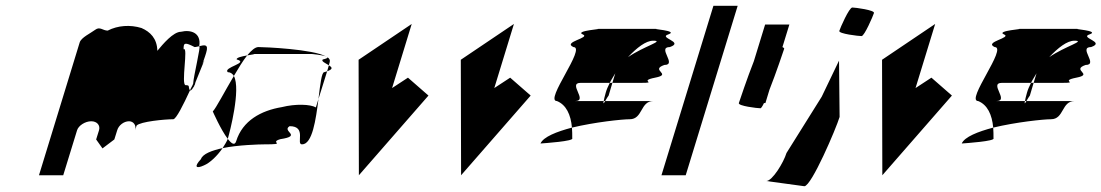

<svg xmlns="http://www.w3.org/2000/svg" viewBox="-20 -795 3815 665"><path d="M115 -188H199L247 -344C252 -360 275 -375 296 -375C316 -375 328 -361 323 -344L313 -312L335 -281L376 -312L386 -344C391 -361 409 -375 427 -375C443 -375 453 -360 448 -344L453 -360C466 -374 551 -382 580 -382C590 -382 615 -432 638 -482C630 -494 640 -500 623 -500C606 -500 633 -637 616 -624C615 -648 621 -649 654 -632C659 -632 665 -634 670 -635C678 -682 640 -693 607 -685C580 -685 544 -642 525 -619C524 -662 500 -685 470 -698C431 -710 388 -707 353 -689C336 -689 326 -704 310 -692C294 -680 261 -665 256 -648ZM670 -634V-635C687 -639 704 -644 694 -612C694 -612 689 -595 681 -573C687 -585 689 -589 686 -580C689 -591 673 -548 659 -515C656 -509 656 -504 654 -500H653L652 -498L654 -499C651 -494 649 -491 648 -490C644 -483 639 -480 638 -482C641 -490 646 -497 649 -505C650 -530 677 -639 670 -634ZM654 -500V-499Z M717 -409C717 -409 745 -345 769 -314L770 -318C775 -335 815 -486 790 -532C758 -478 728 -420 717 -409ZM676 -244C650 -216 660 -210 686 -222C708 -231 733 -256 751 -282C714 -274 682 -262 676 -244ZM769 -545C751 -562 845 -577 800 -589C797 -595 818 -600 836 -603C821 -584 806 -559 790 -532C785 -540 778 -545 769 -545ZM836 -603C856 -607 873 -608 850 -608H1060C1057 -608 1098 -605 1110 -599C1065 -625 895 -632 875 -632C864 -632 851 -621 836 -603ZM751 -282C758 -293 765 -304 769 -314C782 -297 793 -290 798 -306C820 -377 884 -412 956 -424C1004 -436 1055 -434 1074 -423L1083 -452C1074 -381 1062 -295 1026 -295C1004 -295 1044 -358 983 -358C954 -340 1029 -325 951 -313C909 -301 979 -295 895 -295C880 -295 804 -293 751 -282ZM1098 -589C1091 -583 1108 -576 1119 -569L1122 -580C1124 -587 1121 -592 1114 -597C1116 -595 1112 -592 1098 -589ZM1110 -599C1112 -598 1113 -598 1114 -597C1113 -598 1111 -598 1110 -599ZM1103 -545C1094 -545 1089 -502 1083 -452L1113 -548ZM1113 -548 1119 -569C1130 -562 1135 -556 1113 -548Z M1222 -588 1223 -188 1464 -464 1393 -526 1338 -490 1406 -712Z M1576 -588 1577 -188 1818 -464 1747 -526 1692 -490 1760 -712Z M1852 -298C1866 -299 1969 -306 1962 -316C1962 -329 1962 -341 1961 -353C1908 -339 1862 -321 1852 -298ZM1909 -445C1864 -445 2012 -632 1966 -632C1927 -650 2028 -664 1998 -676C1969 -689 2076 -695 2048 -695H2256C2228 -695 2333 -689 2295 -676C2258 -664 2352 -650 2300 -632C2254 -632 2327 -570 2281 -570C2229 -552 2311 -538 2249 -526C2188 -514 2262 -508 2199 -508H2101L2111 -541C2105 -530 2097 -519 2092 -508H1991C1945 -508 2018 -445 1972 -445H2071C2068 -433 2072 -437 2076 -445H2243C2197 -445 2207 -382 2161 -382C2135 -382 2040 -372 1961 -353C1957 -398 1941 -432 1909 -445ZM2078 -474C2074 -460 2072 -451 2071 -445H2076C2080 -453 2088 -464 2088 -464L2101 -508H2092C2086 -496 2081 -485 2078 -474ZM2155 -597C2210 -635 2284 -654 2242 -654C2217 -654 2186 -630 2155 -597Z M2271 -188H2355L2535 -775H2451Z M2539 -438C2536 -428 2603 -420 2614 -420C2616 -420 2621 -427 2626 -438H2631L2645 -484C2668 -542 2694 -620 2696 -626C2697 -628 2694 -630 2690 -632L2714 -710H2630L2591 -583C2568 -525 2541 -444 2539 -438Z M2634 -168 2766 -150C2791 -151 2876 -350 2888 -390L2886 -585L2826 -460L2704 -265C2694 -232 2655 -168 2634 -168ZM2887 -688C2884 -678 2954 -670 2964 -670C2974 -670 3004 -740 3007 -750C3010 -760 2942 -769 2932 -769C2921 -769 2890 -698 2887 -688Z M3035 -588 3036 -188 3277 -464 3206 -526 3151 -490 3219 -712Z M3311 -298C3325 -299 3428 -306 3421 -316C3421 -329 3421 -341 3420 -353C3367 -339 3321 -321 3311 -298ZM3368 -445C3323 -445 3471 -632 3425 -632C3386 -650 3487 -664 3457 -676C3428 -689 3535 -695 3507 -695H3715C3687 -695 3792 -689 3754 -676C3717 -664 3811 -650 3759 -632C3713 -632 3786 -570 3740 -570C3688 -552 3770 -538 3708 -526C3647 -514 3721 -508 3658 -508H3560L3570 -541C3564 -530 3556 -519 3551 -508H3450C3404 -508 3477 -445 3431 -445H3530C3527 -433 3531 -437 3535 -445H3702C3656 -445 3666 -382 3620 -382C3594 -382 3499 -372 3420 -353C3416 -398 3400 -432 3368 -445ZM3537 -474C3533 -460 3531 -451 3530 -445H3535C3539 -453 3547 -464 3547 -464L3560 -508H3551C3545 -496 3540 -485 3537 -474ZM3614 -597C3669 -635 3743 -654 3701 -654C3676 -654 3645 -630 3614 -597Z"/></svg>

Font: bitstorm
Style: exextobl
Weight: 400
Version: Version 0.2